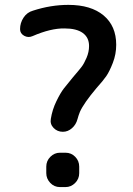

<svg xmlns="http://www.w3.org/2000/svg" viewBox="-20 -760 540 780"><path d="M112.3 -613.3Q94.7 -605.5 78.1 -614.7Q61.5 -624 61.5 -641.6Q61.5 -667 75.7 -688.5Q89.8 -710 114.3 -716.8Q186.5 -740.2 257.8 -740.2Q349.6 -740.2 400.9 -697.3Q452.1 -654.3 452.1 -578.1Q452.1 -540 438.5 -504.9Q424.8 -469.7 412.1 -451.2Q399.4 -432.6 372.1 -402.3Q320.3 -340.8 304.7 -305.7Q298.8 -291 294.9 -276.4Q289.1 -253.9 272.5 -239.3Q255.9 -224.6 235.4 -224.6Q212.9 -224.6 197.8 -240.2Q182.6 -255.9 186.5 -277.3Q192.4 -314.5 209 -348.6Q225.6 -382.8 239.3 -400.4Q252.9 -418 277.3 -447.3Q300.8 -474.6 311 -487.8Q321.3 -501 331.5 -524.9Q341.8 -548.8 341.8 -573.2Q341.8 -607.4 316.4 -626Q291 -644.5 242.2 -644.5Q186.5 -645.5 112.3 -613.3ZM246.1 -139.6Q269.5 -139.6 285.6 -123Q301.8 -106.4 301.8 -83V-56.6Q301.8 -33.2 285.2 -16.6Q268.6 0 246.1 0H223.6Q200.2 0 184.1 -17.1Q168 -34.2 168 -56.6V-83Q168 -106.4 184.6 -123Q201.2 -139.6 223.6 -139.6Z"/></svg>

Font: Rounded Mgen+ 1m medium
Style: Regular
Weight: 500
Designer: [Source Han Sans]
Ryoko NISHIZUKA  (kana & ideographs); Paul D. Hunt (Latin, Greek & Cyrillic); Wenlong ZHANG  (bopomofo
Version: Version 1.059.20150602